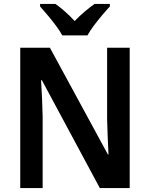

<svg xmlns="http://www.w3.org/2000/svg" viewBox="-20 -957 763 977"><path d="M640 0H488L193 -549H189Q192 -503 194 -455.5Q196 -408 197 -364V0H83V-714H234L529 -171H532Q530 -214 528 -261.5Q526 -309 525 -351V-714H640ZM297 -777Q285 -799 265 -826Q245 -853 223 -879Q201 -905 184 -924V-937H262Q285 -921 310.5 -898.5Q336 -876 360 -850Q386 -877 411 -898Q436 -919 461 -937H539V-924Q522 -906 500 -880Q478 -854 457.5 -826.5Q437 -799 425 -777Z"/></svg>

Font: Noto Sans Devanagari SemiCondensed SemiBold
Style: Regular
Weight: 600
Width: 4
Designer: Jelle Bosma - Monotype Design Team
Foundry: Monotype Imaging Inc.
Version: Version 2.004; ttfautohint (v1.8.4.7-5d5b)